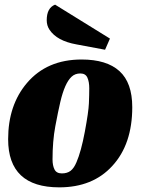

<svg xmlns="http://www.w3.org/2000/svg" viewBox="-20 -786 631 826"><path d="M235 20Q15 20 15 -187Q15 -334 96 -429Q182 -530 331 -530Q439 -530 494 -480Q549 -430 549 -325Q549 -165 463 -72Q379 20 235 20ZM206 -100Q206 -74 214.5 -57Q223 -40 246 -40Q269 -40 283.5 -51Q298 -62 309 -88Q329 -134 345 -219.5Q361 -305 362.5 -342Q364 -379 364 -406.5Q364 -434 356 -452Q348 -470 325.5 -470Q303 -470 288 -456Q273 -442 261 -415Q249 -388 239.5 -347.5Q230 -307 218 -243Q206 -179 206 -100ZM193 -658Q181 -676 181 -699Q181 -752 217 -766L453 -620L432 -572L309 -595Q225 -610 193 -658Z"/></svg>

Font: Sansita One
Style: Regular
Weight: 400
Version: Version 1.002